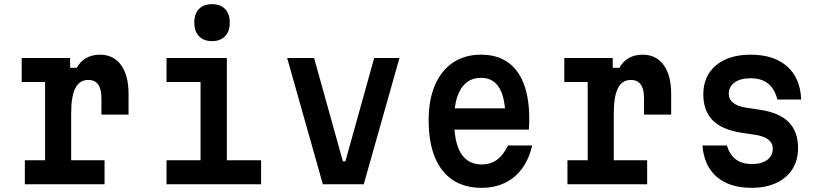

<svg xmlns="http://www.w3.org/2000/svg" viewBox="-20 -883 3940 920"><path d="M84 -605H316V-558H348Q364 -588 392.5 -604.5Q421 -621 459 -621Q524 -621 560 -571.5Q596 -522 596 -433V-334H466V-413Q466 -500 403 -500Q361 -500 341 -460.5Q321 -421 321 -339V-115H481V0H99V-115H196V-490H84Z M778 -605H1067V-115H1231V0H778V-115H941V-490H778ZM996 -686Q956 -686 933.5 -709.5Q911 -733 911 -775Q911 -817 933.5 -840Q956 -863 996 -863Q1036 -863 1058.5 -840Q1081 -817 1081 -774Q1081 -733 1058.5 -709.5Q1036 -686 996 -686Z M1356 -605H1485L1623 -110H1635L1773 -605H1894L1723 0H1527Z M2128 -364H2445L2402 -313Q2402 -412 2373 -461Q2344 -510 2285 -510Q2222 -510 2189 -457.5Q2156 -405 2156 -307Q2156 -201 2189 -148Q2222 -95 2289 -95Q2331 -95 2361.5 -117.5Q2392 -140 2414 -186H2530Q2515 -121 2481.5 -75.5Q2448 -30 2399 -6.5Q2350 17 2287 17Q2206 17 2149.5 -20.5Q2093 -58 2063.5 -130Q2034 -202 2034 -307Q2034 -406 2064.5 -476Q2095 -546 2151 -583.5Q2207 -621 2285 -621Q2360 -621 2411.5 -586Q2463 -551 2489.5 -482Q2516 -413 2516 -314Q2516 -300 2515.5 -286.5Q2515 -273 2514 -262H2128Z M2684 -605H2916V-558H2948Q2964 -588 2992.5 -604.5Q3021 -621 3059 -621Q3124 -621 3160 -571.5Q3196 -522 3196 -433V-334H3066V-413Q3066 -500 3003 -500Q2961 -500 2941 -460.5Q2921 -421 2921 -339V-115H3081V0H2699V-115H2796V-490H2684Z M3463 -186Q3476 -142 3505.5 -119.5Q3535 -97 3582 -97Q3629 -97 3656 -116.5Q3683 -136 3683 -171Q3683 -197 3661.5 -214Q3640 -231 3599 -237L3533 -247Q3440 -261 3395 -306.5Q3350 -352 3350 -431Q3350 -519 3411 -570Q3472 -621 3577 -621Q3688 -621 3751.5 -565Q3815 -509 3819 -406H3705Q3692 -457 3660.5 -482.5Q3629 -508 3577 -508Q3528 -508 3500 -488Q3472 -468 3472 -433Q3472 -407 3493.5 -390Q3515 -373 3556 -367L3622 -357Q3715 -343 3759.5 -297.5Q3804 -252 3804 -174Q3804 -115 3777 -72.5Q3750 -30 3700 -6.5Q3650 17 3581 17Q3475 17 3414 -36Q3353 -89 3346 -186Z"/></svg>

Font: Martian Mono SemiCondensed Medium
Style: Regular
Weight: 500
Width: 4
Designer: Roman Shamin
Foundry: Evil Martians
Version: Version 1.000